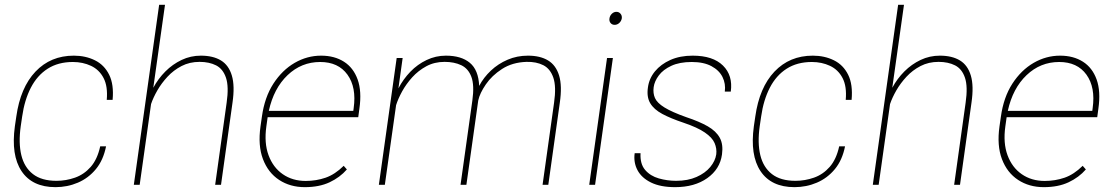

<svg xmlns="http://www.w3.org/2000/svg" viewBox="-20 -770 4640 800"><path d="M397.5 -160.2H421.9Q410.6 -103 379.6 -65.4Q348.6 -27.8 304.7 -9Q260.7 9.8 211.4 9.8Q114.3 9.8 69.8 -56.9Q25.4 -123.5 42 -244.1L47.9 -284.2Q64.9 -405.3 127.9 -471.7Q190.9 -538.1 287.6 -538.1Q336.4 -538.1 375.5 -518.8Q414.6 -499.5 434.8 -458.7Q455.1 -418 449.2 -354H424.8Q429.7 -410.2 411.6 -444.8Q393.6 -479.5 359.4 -495.6Q325.2 -511.7 283.7 -511.7Q222.2 -511.7 178.5 -483.6Q134.8 -455.6 108.4 -404.3Q82 -353 72.3 -284.2L66.4 -244.1Q56.6 -174.8 68.8 -123.8Q81.1 -72.8 117.2 -44.7Q153.3 -16.6 215.3 -16.6Q254.9 -16.6 292.5 -29.8Q330.1 -43 357.9 -74.5Q385.7 -106 397.5 -160.2Z M816.9 -538.1Q867.7 -538.1 900.4 -518.3Q933.1 -498.5 946 -455.3Q959 -412.1 948.7 -341.8L900.9 0H876.5L924.3 -341.8Q934.1 -409.2 921.6 -446Q909.2 -482.9 880.4 -497.6Q851.6 -512.2 811.5 -512.2Q770 -512.2 736.6 -494.9Q703.1 -477.5 678 -450.4Q652.8 -423.3 635.5 -393.1Q618.2 -362.8 609.4 -336.4L562 0H537.6L643.1 -750H667.5L618.7 -404.3Q639.2 -442.4 669.2 -472.4Q699.2 -502.4 736.8 -520.3Q774.4 -538.1 816.9 -538.1Z M1472.7 -281.7H1095.2L1089.8 -243.2Q1080.1 -174.3 1098.9 -123.3Q1117.7 -72.3 1158.2 -44.2Q1198.7 -16.1 1253.9 -16.1Q1297.4 -16.1 1336.4 -29.5Q1375.5 -43 1412.1 -79.1L1425.3 -64Q1396.5 -30.8 1353.3 -10.5Q1310.1 9.8 1250 9.8Q1189 9.8 1143.1 -20.3Q1097.2 -50.3 1075.7 -106.9Q1054.2 -163.6 1065.4 -243.2L1071.3 -284.2Q1082.5 -364.7 1119.1 -421.4Q1155.8 -478 1207.8 -508.1Q1259.8 -538.1 1317.9 -538.1Q1373.5 -538.1 1413.1 -512.9Q1452.6 -487.8 1470.2 -438.7Q1487.8 -389.6 1477.5 -317.4ZM1314 -511.7Q1235.8 -511.7 1178.2 -456.8Q1120.6 -401.9 1100.1 -308.1H1452.1L1453.6 -319.3Q1465.8 -406.2 1427.7 -459Q1389.6 -511.7 1314 -511.7Z M2179.7 -538.1Q2230.5 -538.1 2263.4 -518.3Q2296.4 -498.5 2309.6 -455.3Q2322.8 -412.1 2312.5 -341.8L2264.6 0H2240.7L2288.6 -341.8Q2298.3 -409.2 2285.6 -446.3Q2272.9 -483.4 2243.9 -498.3Q2214.8 -513.2 2173.8 -512.2Q2114.7 -510.3 2072 -482.7Q2029.3 -455.1 2004.2 -418.2Q1979 -381.3 1972.7 -351.6L1923.3 0H1898.9L1948.2 -351.6Q1957 -415 1944.1 -449.7Q1931.2 -484.4 1901.9 -498.3Q1872.6 -512.2 1832.5 -512.2Q1790 -512.2 1756.3 -493.9Q1722.7 -475.6 1697.5 -447.8Q1672.4 -419.9 1655.5 -389.2Q1638.7 -358.4 1630.4 -332L1583.5 0H1558.6L1632.8 -528.3H1657.7L1640.1 -401.9Q1660.2 -440.4 1689.9 -471.2Q1719.7 -502 1757.6 -520Q1795.4 -538.1 1837.9 -538.1Q1901.9 -538.1 1937.7 -508.3Q1973.6 -478.5 1976.6 -412.1Q1995.1 -447.3 2025.4 -475.8Q2055.7 -504.4 2095 -521.2Q2134.3 -538.1 2179.7 -538.1Z M2548.3 -720.7Q2559.1 -720.7 2565.7 -712.6Q2572.3 -704.6 2570.8 -693.4Q2568.8 -682.1 2560.3 -674.3Q2551.8 -666.5 2541 -666.5Q2530.3 -666.5 2523.9 -674.3Q2517.6 -682.1 2519.5 -693.4Q2521 -704.6 2529.3 -712.6Q2537.6 -720.7 2548.3 -720.7ZM2459.5 0H2435.1L2509.3 -528.3H2533.7Z M2827.6 -258.8Q2774.9 -276.4 2739.7 -295.2Q2704.6 -314 2689.2 -340.1Q2673.8 -366.2 2679.7 -405.8Q2684.6 -442.9 2709 -472.7Q2733.4 -502.4 2773.4 -520.3Q2813.5 -538.1 2866.2 -538.1Q2950.7 -538.1 2992.4 -496.8Q3034.2 -455.6 3024.9 -388.2H3000Q3004.4 -420.9 2990.5 -449Q2976.6 -477.1 2944.3 -494.4Q2912.1 -511.7 2862.3 -511.7Q2811.5 -511.7 2777.3 -495.8Q2743.2 -480 2725.1 -455.8Q2707 -431.6 2703.6 -406.7Q2700.2 -381.8 2709 -361.6Q2717.8 -341.3 2748.5 -322.3Q2779.3 -303.2 2839.8 -281.7Q2894 -263.7 2929 -243.7Q2963.9 -223.6 2979 -196Q2994.1 -168.5 2988.3 -126.5Q2980 -65.4 2927 -27.8Q2874 9.8 2793 9.8Q2731.9 9.8 2692.6 -9.5Q2653.3 -28.8 2636.2 -61Q2619.1 -93.3 2624.5 -131.8H2648.9Q2646.5 -86.9 2668.2 -61.8Q2689.9 -36.6 2725.1 -26.6Q2760.3 -16.6 2796.9 -16.6Q2846.2 -16.6 2882.3 -32.7Q2918.5 -48.8 2939.5 -74.2Q2960.4 -99.6 2964.4 -127Q2967.3 -150.9 2957.5 -173.8Q2947.8 -196.8 2916.7 -218Q2885.7 -239.3 2827.6 -258.8Z M3476.6 -160.2H3501Q3489.7 -103 3458.7 -65.4Q3427.7 -27.8 3383.8 -9Q3339.8 9.8 3290.5 9.8Q3193.4 9.8 3148.9 -56.9Q3104.5 -123.5 3121.1 -244.1L3127 -284.2Q3144 -405.3 3207 -471.7Q3270 -538.1 3366.7 -538.1Q3415.5 -538.1 3454.6 -518.8Q3493.7 -499.5 3513.9 -458.7Q3534.2 -418 3528.3 -354H3503.9Q3508.8 -410.2 3490.7 -444.8Q3472.7 -479.5 3438.5 -495.6Q3404.3 -511.7 3362.8 -511.7Q3301.3 -511.7 3257.6 -483.6Q3213.9 -455.6 3187.5 -404.3Q3161.1 -353 3151.4 -284.2L3145.5 -244.1Q3135.7 -174.8 3147.9 -123.8Q3160.2 -72.8 3196.3 -44.7Q3232.4 -16.6 3294.4 -16.6Q3334 -16.6 3371.6 -29.8Q3409.2 -43 3437 -74.5Q3464.8 -106 3476.6 -160.2Z M3896 -538.1Q3946.8 -538.1 3979.5 -518.3Q4012.2 -498.5 4025.1 -455.3Q4038.1 -412.1 4027.8 -341.8L3980 0H3955.6L4003.4 -341.8Q4013.2 -409.2 4000.7 -446Q3988.3 -482.9 3959.5 -497.6Q3930.7 -512.2 3890.6 -512.2Q3849.1 -512.2 3815.7 -494.9Q3782.2 -477.5 3757.1 -450.4Q3731.9 -423.3 3714.6 -393.1Q3697.3 -362.8 3688.5 -336.4L3641.1 0H3616.7L3722.2 -750H3746.6L3697.8 -404.3Q3718.3 -442.4 3748.3 -472.4Q3778.3 -502.4 3815.9 -520.3Q3853.5 -538.1 3896 -538.1Z M4551.8 -281.7H4174.3L4168.9 -243.2Q4159.2 -174.3 4178 -123.3Q4196.8 -72.3 4237.3 -44.2Q4277.8 -16.1 4333 -16.1Q4376.5 -16.1 4415.5 -29.5Q4454.6 -43 4491.2 -79.1L4504.4 -64Q4475.6 -30.8 4432.4 -10.5Q4389.2 9.8 4329.1 9.8Q4268.1 9.8 4222.2 -20.3Q4176.3 -50.3 4154.8 -106.9Q4133.3 -163.6 4144.5 -243.2L4150.4 -284.2Q4161.6 -364.7 4198.2 -421.4Q4234.9 -478 4286.9 -508.1Q4338.9 -538.1 4397 -538.1Q4452.6 -538.1 4492.2 -512.9Q4531.7 -487.8 4549.3 -438.7Q4566.9 -389.6 4556.6 -317.4ZM4393.1 -511.7Q4314.9 -511.7 4257.3 -456.8Q4199.7 -401.9 4179.2 -308.1H4531.2L4532.7 -319.3Q4544.9 -406.2 4506.8 -459Q4468.8 -511.7 4393.1 -511.7Z"/></svg>

Font: Robert Sans Thin
Style: Italic
Weight: 100
Italic angle: -8°
Designer: Christian Robertson (extended by Adam Twardoch)
Foundry: Google
Version: Version 12.135;April 2, 2019;FontCreator 11.5.0.2425 64-bit;